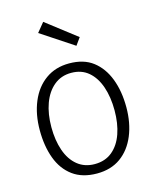

<svg xmlns="http://www.w3.org/2000/svg" viewBox="-122 -901 794 992"><g transform="rotate(-15 274.5 -405.5)"><path d="M340 -656 166 -771 206 -820 368 -695ZM444 -283Q444 -354 425 -409.5Q406 -465 369 -496.5Q332 -528 277 -528Q223 -528 184.5 -496Q146 -464 126 -409Q106 -354 106 -283Q106 -213 125 -158Q144 -103 182 -72Q220 -41 274 -41Q330 -41 368 -72.5Q406 -104 425 -158.5Q444 -213 444 -283ZM507 -283Q507 -199 479.5 -132.5Q452 -66 400 -28.5Q348 9 273 9Q195 9 144 -28.5Q93 -66 68.5 -132Q44 -198 44 -283Q44 -368 72 -435Q100 -502 153 -540Q206 -578 279 -578Q357 -578 406.5 -540Q456 -502 481.5 -435.5Q507 -369 507 -283Z"/></g></svg>

Font: Yaldevi ExtraLight Light
Style: Regular
Weight: 300
Version: Version 1.100